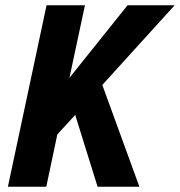

<svg xmlns="http://www.w3.org/2000/svg" viewBox="-20 -710 684 730"><path d="M10 0 157 -690H303L244 -414L465 -690H644L369 -387L510 0H351L266 -273L198 -199L156 0Z"/></svg>

Font: Radio Canada Condensed
Style: Bold Italic
Weight: 700
Width: 3
Italic angle: -12°
Designer: Charles Daoud, Etienne Aubert Bonn, Alexandre Saumier Demers, Jacques Le Bailly
Foundry: Radio-Canada
Version: Version 2.104; ttfautohint (v1.8.4.7-5d5b);gftools[0.9.28.de